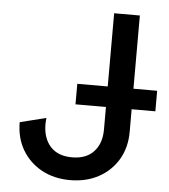

<svg xmlns="http://www.w3.org/2000/svg" viewBox="-52 -770 728 828"><g transform="rotate(5 311.5 -356.5)"><path d="M157.2 -247.6Q156.7 -242.2 156 -235.6Q155.3 -229 155.3 -219.2Q155.8 -159.2 188.2 -123.5Q220.7 -87.9 281.7 -87.9Q342.8 -87.9 375.7 -123.5Q408.7 -159.2 408.7 -219.2V-316.9H276.9V-405.8H408.7V-722.7H520V-405.8H622.6V-316.9H520V-219.2Q520 -150.9 489.3 -99.1Q458.5 -47.4 404.8 -18.3Q351.1 10.7 281.7 10.7Q212.4 10.7 158.9 -18.3Q105.5 -47.4 74.7 -99.1Q43.9 -150.9 43.9 -219.2Z"/></g></svg>

Font: Giphurs Medium
Style: Regular
Weight: 500
Version: Version 0.920; ttfautohint (v1.8.4.7-5d5b)